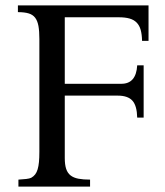

<svg xmlns="http://www.w3.org/2000/svg" viewBox="-20 -692 613 712"><path d="M530.8 -540.5H506.8Q506.3 -564.5 501.7 -581.1Q497.1 -597.7 486.8 -608.2Q476.6 -618.7 460.4 -623.3Q444.3 -627.9 421.4 -627.9H220.2V-381.3H430.2Q484.9 -381.3 488.8 -449.7H512.7V-255.9H488.8Q487.8 -300.3 470.9 -318.8Q454.1 -337.4 416.5 -337.4H220.2V-106Q220.2 -81.5 225.3 -65.9Q230.5 -50.3 241.7 -41.5Q252.9 -32.7 270.8 -29.3Q288.6 -25.9 314 -25.9V0H48.3V-25.9Q64.5 -26.9 77.1 -28.3Q89.8 -29.8 95.7 -32.7Q104.5 -37.6 110.4 -45.2Q116.2 -52.7 119.6 -64.2Q123 -75.7 124.5 -91.3Q126 -106.9 126 -128.4V-547.4Q126 -576.2 122.6 -595.5Q119.1 -614.7 110.4 -626.2Q101.6 -637.7 86.2 -642.3Q70.8 -647 46.4 -647V-671.9H530.8Z"/></svg>

Font: HM XNiloofar
Style: Regular
Weight: 400
Designer: Hossein Movahhedian
Version: Version 2.8, 2015